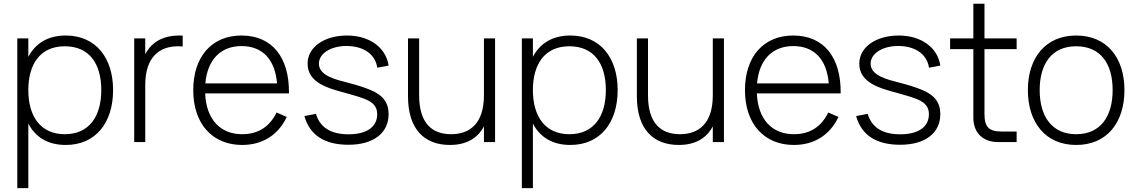

<svg xmlns="http://www.w3.org/2000/svg" viewBox="-20 -740 5916 1000"><path d="M127.5 240V-96.5C163.5 -27 227.5 15 322.5 15C478 15 569 -100.5 569 -271C569 -438 479.5 -555 322.5 -555C228.5 -555 164 -513.5 127.5 -444V-540H70V240ZM317.5 -41C192.5 -41 127.5 -132 127.5 -271C127.5 -405 188.5 -499 317.5 -499C444 -499 507.5 -409.5 507.5 -271C507.5 -134.5 445 -41 317.5 -41Z M931.5 -554.5C925.5 -555 920 -555 914 -555C809.5 -555 760.5 -503.5 736.5 -458V-540H679V0H736.5V-296.5C736.5 -444.5 811.5 -499 907.5 -499C916.5 -499 924 -498.5 931.5 -497.5Z M1241 -41C1126.5 -41 1054 -119.5 1048.5 -253.5H1485C1487.5 -442.5 1396.5 -555 1238 -555C1083.5 -555 986.5 -446 986.5 -270C986.5 -95 1086.5 15 1241 15C1347 15 1429.5 -37 1473.5 -131L1420.5 -154C1385.5 -83 1328.5 -41 1241 -41ZM1049.5 -305.5C1060 -428 1128.5 -500 1238 -500C1347 -500 1412.5 -431 1423 -305.5Z M1795 14C1924.5 14 2004 -46.5 2004 -145.5C2004 -205.5 1975 -245 1906 -273C1876.5 -285 1836 -298 1794.5 -308.5C1734.5 -324.5 1641 -343.5 1641 -408.5C1641 -462 1704 -500.5 1784 -500.5C1873.5 -500.5 1934.5 -458 1945 -387.5L2004 -398.5C1990 -492.5 1904.5 -555 1787.5 -555C1667.5 -555 1582 -493.5 1582 -409C1582 -307.5 1689.5 -280 1784.5 -254.5C1825.5 -243.5 1861.5 -232 1882 -224C1930 -204 1944.5 -179 1944.5 -145C1944.5 -78.5 1889 -40.5 1795.5 -40.5C1704.5 -40.5 1647 -75 1625.5 -147L1565.5 -135.5C1593.5 -34.5 1672.5 14 1795 14Z M2163 -540H2105V-238.5C2105 -64 2193 15 2323.5 15C2427.5 15 2476.5 -36.5 2500.5 -81.5V0H2558.5V-540H2500.5V-244C2500.5 -95.5 2426 -41 2329.5 -41C2232 -41 2163 -96 2163 -244Z M2755.5 240V-96.5C2791.5 -27 2855.5 15 2950.5 15C3106 15 3197 -100.5 3197 -271C3197 -438 3107.5 -555 2950.5 -555C2856.5 -555 2792 -513.5 2755.5 -444V-540H2698V240ZM2945.5 -41C2820.5 -41 2755.5 -132 2755.5 -271C2755.5 -405 2816.5 -499 2945.5 -499C3072 -499 3135.5 -409.5 3135.5 -271C3135.5 -134.5 3073 -41 2945.5 -41Z M3355 -540H3297V-238.5C3297 -64 3385 15 3515.5 15C3619.5 15 3668.5 -36.5 3692.5 -81.5V0H3750.5V-540H3692.5V-244C3692.5 -95.5 3618 -41 3521.5 -41C3424 -41 3355 -96 3355 -244Z M4114.5 -41C4000 -41 3927.5 -119.5 3922 -253.5H4358.5C4361 -442.5 4270 -555 4111.5 -555C3957 -555 3860 -446 3860 -270C3860 -95 3960 15 4114.5 15C4220.5 15 4303 -37 4347 -131L4294 -154C4259 -83 4202 -41 4114.5 -41ZM3923 -305.5C3933.5 -428 4002 -500 4111.5 -500C4220.5 -500 4286 -431 4296.5 -305.5Z M4668.5 14C4798 14 4877.5 -46.5 4877.5 -145.5C4877.5 -205.5 4848.5 -245 4779.5 -273C4750 -285 4709.5 -298 4668 -308.5C4608 -324.5 4514.5 -343.5 4514.5 -408.5C4514.5 -462 4577.5 -500.5 4657.5 -500.5C4747 -500.5 4808 -458 4818.5 -387.5L4877.5 -398.5C4863.5 -492.5 4778 -555 4661 -555C4541 -555 4455.5 -493.5 4455.5 -409C4455.5 -307.5 4563 -280 4658 -254.5C4699 -243.5 4735 -232 4755.5 -224C4803.5 -204 4818 -179 4818 -145C4818 -78.5 4762.5 -40.5 4669 -40.5C4578 -40.5 4520.5 -75 4499 -147L4439 -135.5C4467 -34.5 4546 14 4668.5 14Z M4928.5 -484H5049.5V-127C5049.5 -48.5 5099 0 5179 0H5275V-55H5196.5C5130.5 -55 5107.5 -79 5107.5 -146V-484H5275V-540H5107.5V-720.5H5049.5V-540H4928.5Z M5585 15C5744.5 15 5836.5 -100.5 5836.5 -271C5836.5 -438 5746 -555 5585 -555C5427 -555 5333.5 -440.5 5333.5 -271C5333.5 -103 5424.5 15 5585 15ZM5585 -41C5460.5 -41 5395 -131.5 5395 -271C5395 -406 5457 -499 5585 -499C5711 -499 5775 -410 5775 -271C5775 -133.5 5712 -41 5585 -41Z"/></svg>

Font: Vela Sans Light
Style: Regular
Weight: 300
Designer: Principal design: Mikhail Sharanda - project Manrope.
Design modification: Ravid Balaliev
Foundry: Mikhail Sharanda
Version: Version 1.001